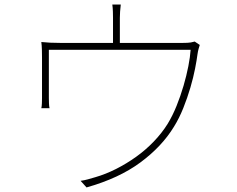

<svg xmlns="http://www.w3.org/2000/svg" viewBox="-20 -805 1040 841"><path d="M855 -608 833 -623Q827 -621 815.5 -619Q804 -617 779 -617H505V-727Q505 -737 506 -754Q507 -771 509 -785H472Q474 -771 474.5 -754Q475 -737 475 -727V-617H246Q222 -617 200.5 -618Q179 -619 161 -621Q163 -606 163.5 -587Q164 -568 164 -553V-375Q164 -366 163.5 -352.5Q163 -339 161 -331H197Q195 -339 194.5 -352.5Q194 -366 194 -376V-587H815Q813 -556 805 -515Q797 -474 784 -429.5Q771 -385 753.5 -341.5Q736 -298 714 -262Q689 -222 653.5 -185Q618 -148 576 -118Q534 -88 488.5 -65Q443 -42 398 -29Q381 -24 365 -19.5Q349 -15 333 -13L359 16Q501 -24 595 -93.5Q689 -163 742 -250Q765 -287 783 -332Q801 -377 814 -421.5Q827 -466 834.5 -504.5Q842 -543 845 -567Q847 -581 850 -591.5Q853 -602 855 -608Z"/></svg>

Font: Spoqa Han Sans Neo Thin
Style: Regular
Weight: 100
Designer: [Spoqa Han Sans Neo] Dong-huui Kim  Younghwa Kang  Yujin Lee  [Noto Sans] Ryoko NISHIZUKA  (kana & ideographs); Paul D. 
Foundry: Spoqa (http://www.spoqa-han-sans.com)
Version: Version 1.100;hotconv 1.0.109;makeotfexe 2.5.65596